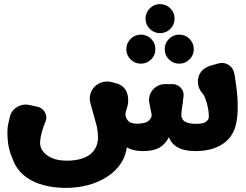

<svg xmlns="http://www.w3.org/2000/svg" viewBox="-20 -728 1187 927"><path d="M1110.4 -377C1106.5 -394 1097 -406.9 1082 -415.8C1067 -424.6 1051.2 -426.6 1034.4 -421.8L994.8 -410.5C984.6 -407.6 975.2 -403 966.6 -396.7C947.8 -382.8 937.5 -363.9 935.8 -340.1C934.1 -316.3 941.3 -295.7 957.2 -278.2C964.6 -270 971.6 -254 978.4 -230.3C985.1 -206.6 988.4 -184.5 988.4 -164.1C988.4 -160.1 987.5 -156.3 985.6 -152.8C981.4 -144.9 974.7 -139.2 965.6 -135.5C956.5 -131.9 944.4 -130.1 929.2 -130.1C910.4 -130.1 895.7 -131.9 885 -135.5C874.3 -139.2 866.7 -144.3 862.3 -150.8C857.8 -157.3 855.6 -164.2 855.6 -171.6C855.6 -178.9 856.3 -188 857.6 -199C858.9 -209.7 860.7 -221.8 863.1 -235.4L863.1 -235.8C863.6 -238.6 863.8 -241.6 863.7 -244.7L866.1 -261.8C866.7 -265.8 866.8 -269.6 866.5 -273.1C865.3 -286.8 859.6 -298.4 849.4 -307.8C839.2 -317.2 827.1 -321.9 813.2 -321.9H776.9C761.3 -321.9 747 -317.7 734.2 -309.2C721.4 -300.7 712 -289.5 705.8 -275.7C699.6 -261.6 698 -246.7 701.1 -230.8L711.5 -177.6C713 -170.2 711.7 -163.4 707.7 -157.1C700.9 -146.4 692.5 -139.5 682.6 -136.3C672.7 -133.2 660.2 -131.4 645 -130.8C632.5 -130.8 622.2 -132.2 614.1 -134.8C606 -137.4 599.2 -142.8 593.6 -151C585.2 -163.5 583.4 -177.1 588.4 -191.7C595.1 -211.6 598.6 -226.4 598.8 -236.1C599.3 -250.7 597.9 -263.9 594.6 -275.5C591.2 -287.6 585 -297.9 576 -306.7C567 -315.5 556.4 -321.5 544.2 -324.8L520.5 -331.2C497.9 -337.3 476.3 -334.8 455.7 -323.8C439.6 -315.1 427.7 -302.1 420.1 -284.8C412.5 -267.3 411.3 -249 416.6 -229.8L447.5 -117.4C451.3 -97.8 453.2 -80.9 453.2 -66.6C453.2 -47.3 449.7 -30.5 442.6 -16.1C435.6 -1.8 425.6 10.1 412.5 19.5C399.4 28.9 383.7 35.9 365.1 40.6C346.6 45.3 325.9 47.7 302.9 47.7C274.2 47.7 249.9 43.4 230.1 34.8C210.3 26.2 195.2 14.2 185 -1C176.5 -13.7 172.7 -27.7 173.6 -43C175.3 -71.5 184.7 -106.1 201.9 -146.5C205.9 -161.3 203.7 -175.3 195.2 -188.5C186.8 -201.7 174.8 -209.9 159.2 -213.2L122.2 -221C99.6 -225.9 78.7 -222 59.8 -209.5C40.8 -196.9 29.6 -179.6 26.3 -157.6L20 -131.4C15.8 -113.9 14.7 -89.1 16.9 -57C19 -25 26.4 5.6 39.1 34.7C40.4 37.6 41.9 41.3 43.5 45.7C46 52.5 48.8 58.9 52 64.9C65.8 91 85 112.5 109.5 129.5C134.1 146.4 162.5 159 194.9 167.1C227.2 175.2 262 179.2 299 179.2C335.5 179.2 371 174.6 405.5 165.5C439.9 156.4 471.1 142.7 499 124.4C526.9 106.1 549.4 83.6 566.3 56.7C580 35 588.6 10.6 592.3 -16.6C596 -14.3 599.5 -12.4 602.7 -11C614.7 -5.8 626.6 -2.4 638.4 -0.9C650.1 0.7 660.1 1.5 668.5 1.5C689.4 1.5 708.8 -0.9 726.8 -5.6C744.8 -10.3 761.3 -20.7 776.1 -36.9C783 -44.3 789.5 -53.9 795.7 -65.6C796.9 -62.4 798.1 -59.6 799.2 -57.2C806.5 -42.6 816.3 -31 828.6 -22.4C840.9 -13.8 855.2 -7.6 871.7 -4C888.1 -0.3 905.2 1.5 922.9 1.5C955.3 1.5 983.9 -2.5 1008.7 -10.6C1033.4 -18.7 1054.6 -30.5 1072.1 -45.9C1089.5 -61.2 1102.7 -80 1111.6 -102.2C1116.6 -114.8 1120.3 -128.7 1122.5 -143.8C1125.7 -160 1127.4 -179.4 1127.7 -201.9C1128 -224.4 1127.3 -244.7 1125.8 -263C1124.3 -281.3 1122.2 -300.4 1119.5 -320.4C1116.7 -340.3 1114.7 -353.8 1113.5 -360.7C1112.2 -367.6 1111.2 -373 1110.4 -377ZM590 -490.7C590 -471.3 596.9 -454.8 610.6 -441.1C624.2 -427.4 640.8 -420.6 660.1 -420.6C679.5 -420.6 696 -427.4 709.7 -441.1C723.4 -454.8 730.3 -471.3 730.3 -490.7C730.3 -510.1 723.4 -526.6 709.7 -540.3C696 -554 679.5 -560.8 660.1 -560.8C640.8 -560.8 624.2 -554 610.6 -540.3C596.9 -526.6 590 -510.1 590 -490.7ZM775.2 -490.7C775.2 -471.3 782.1 -454.8 795.8 -441.1C809.5 -427.4 826 -420.6 845.4 -420.6C864.7 -420.6 881.3 -427.4 895 -441.1C908.6 -454.8 915.5 -471.3 915.5 -490.7C915.5 -510.1 908.6 -526.6 895 -540.3C881.3 -554 864.7 -560.8 845.4 -560.8C826 -560.8 809.5 -554 795.8 -540.3C782.1 -526.6 775.2 -510.1 775.2 -490.7ZM682.6 -638.1C682.6 -618.7 689.5 -602.2 703.2 -588.5C716.9 -574.8 733.4 -568 752.8 -568C772.1 -568 788.6 -574.8 802.3 -588.5C816 -602.2 822.9 -618.7 822.9 -638.1C822.9 -657.5 816 -674 802.3 -687.7C788.6 -701.4 772.1 -708.2 752.8 -708.2C733.4 -708.2 716.9 -701.4 703.2 -687.7C689.5 -674 682.6 -657.5 682.6 -638.1Z"/></svg>

Font: Qalbi
Style: Regular
Weight: 400
Version: Version 001.000